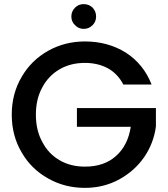

<svg xmlns="http://www.w3.org/2000/svg" viewBox="-20 -905 813 931"><path d="M715 -495C715 -495 715 -495 715 -495C689 -562 647 -613 590 -650C532 -686 466 -704 392 -704C392 -704 392 -704 392 -704C327 -704 268 -689 214 -659C159 -628 116 -586 85 -532C53 -478 37 -417 37 -349C37 -349 37 -349 37 -349C37 -281 53 -220 85 -166C116 -112 159 -70 213 -40C267 -9 327 6 392 6C392 6 392 6 392 6C453 6 508 -8 558 -35C607 -62 648 -98 679 -143C710 -188 729 -238 736 -292C736 -292 736 -381 736 -381C736 -381 353 -381 353 -381C353 -381 353 -290 353 -290C353 -290 614 -290 614 -290C614 -290 614 -290 614 -290C605 -231 582 -184 543 -149C504 -114 454 -97 392 -97C392 -97 392 -97 392 -97C346 -97 305 -107 269 -128C233 -149 205 -178 185 -217C164 -255 154 -299 154 -349C154 -349 154 -349 154 -349C154 -399 164 -443 185 -481C205 -519 233 -548 269 -569C305 -590 346 -600 392 -600C392 -600 392 -600 392 -600C434 -600 471 -591 503 -574C535 -556 560 -530 578 -495C578 -495 715 -495 715 -495ZM386 -765C386 -765 386 -765 386 -765C403 -765 417 -771 429 -783C440 -794 446 -808 446 -825C446 -825 446 -825 446 -825C446 -842 440 -856 429 -868C417 -879 403 -885 386 -885C386 -885 386 -885 386 -885C369 -885 355 -879 344 -868C332 -856 326 -842 326 -825C326 -825 326 -825 326 -825C326 -808 332 -794 344 -783C355 -771 369 -765 386 -765Z"/></svg>

Font: Girnar Poppins
Style: Medium
Weight: 500
Designer: Ninad Kale (Devanagari), Jonny Pinhorn (Latin)
Foundry: Indian Type Foundry
Version: ""